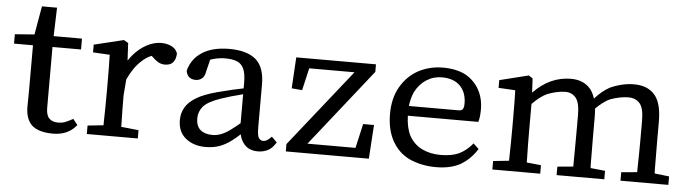

<svg xmlns="http://www.w3.org/2000/svg" viewBox="-44 -846 3731 1039"><g transform="rotate(5 1821.0 -326.5)"><path d="M150 -20Q116 -54 116 -120L117 -202V-453H14V-494V-504L120 -512L147 -667H229L224 -512H378V-453H223V-123Q223 -82 240.5 -65Q258 -48 289 -48Q310 -48 325.5 -54Q341 -60 369 -75L394 -44L388 -37Q344 14 266 14Q187 14 150 -20Z M636 -313 629 -226Q629 -150 631 -72V-55L726 -45V-36V0H449V-46L535 -55V-73Q537 -152 537 -228V-284Q537 -389 535 -438L444 -443V-453V-477V-485L605 -524L629 -510L634 -415Q645 -432 658 -447Q690 -484 729.5 -505Q769 -526 808 -526Q839 -526 863.5 -514Q888 -502 896 -479L897 -477Q896 -446 881.5 -428.5Q867 -411 837 -411Q817 -411 800.5 -420.5Q784 -430 765 -449L761 -452Q731 -439 707 -416Q667 -380 636 -313Z M1061 -202Q1037 -173 1037 -137Q1037 -96 1060 -75Q1085 -54 1127 -54Q1149 -54 1172 -62.5Q1195 -71 1220.5 -89.5Q1246 -108 1273 -131V-288Q1208 -272 1155 -254Q1087 -231 1061 -202ZM1094 14Q1030 14 987 -20.5Q944 -55 944 -119Q944 -158 962.5 -189Q981 -220 1021 -244Q1061 -268 1132 -287Q1178 -299 1214.5 -307.5Q1251 -316 1273 -320V-349Q1273 -401 1260.5 -427Q1248 -453 1224 -463Q1200 -473 1159 -473Q1130 -473 1099 -465Q1089 -462 1079 -459L1063 -394Q1059 -367 1044.5 -355Q1030 -343 1010 -343Q967 -343 958 -385V-387V-390Q975 -454 1031 -490Q1087 -526 1178 -526Q1274 -526 1323 -484Q1370 -442 1370 -350V-117Q1370 -72 1379 -59Q1388 -46 1403 -46Q1413 -46 1421 -50.5Q1429 -55 1440 -65L1448 -73L1477 -44L1472 -37Q1456 -11 1432 1Q1408 13 1379 13Q1327 13 1301 -22Q1285 -42 1279 -71Q1256 -50 1235 -34Q1203 -10 1170 2Q1137 14 1094 14Z M1981 0H1530V-36V-40L1863 -459H1617L1589 -338L1532 -343L1542 -512H1975V-475V-471L1643 -52H1904L1934 -184H1993Z M2172 -303H2439Q2459 -303 2464 -311Q2471 -320 2471 -343Q2471 -400 2438 -436Q2403 -473 2337 -473Q2291 -473 2253 -448.5Q2215 -424 2192 -379Q2177 -345 2172 -303ZM2568 -104 2563 -96Q2529 -45 2478 -15Q2425 14 2346 14Q2267 14 2201 -16Q2141 -45 2107.5 -105.5Q2074 -166 2074 -251.5Q2074 -337 2109 -398Q2144 -459 2202 -492Q2265 -526 2338.5 -526Q2412 -526 2463 -499Q2511 -471 2536.5 -424.5Q2562 -378 2562 -318Q2562 -282 2556 -258L2554 -250H2171Q2173 -186 2194 -144Q2220 -97 2264.5 -75.5Q2309 -54 2366 -54Q2423 -54 2463 -71Q2501 -89 2531 -123L2538 -132Z M2832 -372V-227Q2832 -151 2834 -73V-54L2912 -46V-36V0H2652V-36V-46L2738 -55V-73Q2740 -152 2740 -228V-285Q2740 -389 2738 -438L2647 -443V-453V-477V-485L2804 -524L2826 -510L2830 -433Q2919 -526 3034 -526Q3104 -526 3142 -479Q3157 -459 3166 -430Q3205 -474 3246 -496Q3312 -526 3377 -526Q3449 -526 3488 -482Q3527 -438 3527 -337V-228Q3527 -196 3527.5 -154Q3528 -112 3528 -72Q3529 -63 3529 -55L3608 -46V0H3348V-46L3434 -54Q3434 -63 3434 -72Q3436 -150 3436 -227V-333Q3436 -402 3413.5 -427.5Q3391 -453 3352 -453Q3308 -453 3254 -434Q3218 -418 3177 -377Q3179 -356 3179 -333V-227Q3179 -195 3179.5 -153Q3180 -111 3180 -72Q3181 -63 3181 -54L3260 -46V0H3001V-46L3087 -54Q3087 -63 3087 -72L3088 -227V-333Q3088 -401 3066.5 -427Q3045 -453 3010 -453Q2966 -453 2911 -432Q2875 -415 2832 -372Z"/></g></svg>

Font: Early Summer Mincho Screen
Style: Regular
Weight: 400
Designer: GuiWonder
Version: Version 1.002